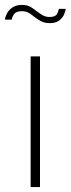

<svg xmlns="http://www.w3.org/2000/svg" viewBox="-27 -760 287 780"><path d="M97.5 0V-531H135.5V0ZM240 -724Q239 -714.5 233.2 -701Q227.5 -687.5 213.5 -676.8Q199.5 -666 174.5 -666Q154 -666 138.5 -674.5Q123 -683 110.5 -693Q100.5 -701.5 89.2 -708Q78 -714.5 62 -714.5Q39 -714.5 30.5 -703Q22 -691.5 21 -680.5H-7Q-6 -691.5 1.2 -705.5Q8.5 -719.5 23.8 -729.8Q39 -740 62.5 -740Q83.5 -740 97.2 -731.8Q111 -723.5 123 -714Q135 -704.5 147 -697.8Q159 -691 174 -691Q198 -691 204.5 -702.8Q211 -714.5 212 -724Z"/></svg>

Font: Epilogue ExtraLight
Style: Regular
Weight: 250
Designer: Tyler Finck
Foundry: Etcetera Type Co
Version: Version 2.112